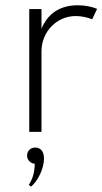

<svg xmlns="http://www.w3.org/2000/svg" viewBox="-20 -500 388 728"><path d="M90.9 0V-465.5H137.3V-391.4Q156.8 -436.8 191.6 -458.4Q226.4 -480 274.1 -480Q294.5 -480 313.9 -476.4Q333.2 -472.7 348.2 -466.4L329.5 -426.8Q316.4 -432.3 299.8 -435.7Q283.2 -439.1 267.3 -439.1Q240.5 -439.1 216.8 -428.9Q193.2 -418.6 175.5 -400.5Q157.7 -382.3 147.5 -357.7Q137.3 -333.2 137.3 -304.5V0ZM89.1 200.5Q99.5 185.9 105.5 165.9Q111.4 145.9 111.8 120.9Q100 120 91.4 111.4Q82.7 102.7 82.7 90Q82.7 76.8 91.4 68.2Q100 59.5 114.1 59.5Q128.6 59.5 137.7 70Q146.8 80.5 146.8 101.4Q146.8 115.5 142.7 131.1Q138.6 146.8 131.6 161.4Q124.5 175.9 115.7 188.2Q106.8 200.5 97.3 207.7Z"/></svg>

Font: Spartan Light
Style: Regular
Weight: 300
Designer: Matt Bailey, Mirko Velimirovic
Foundry: Matt Bailey
Version: Version 1.005